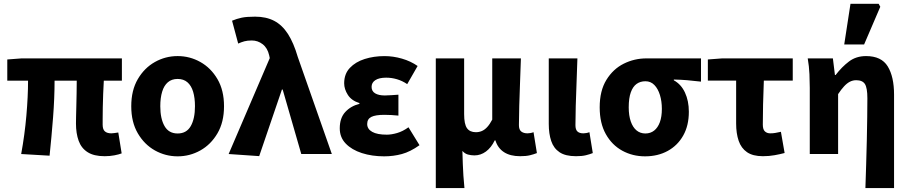

<svg xmlns="http://www.w3.org/2000/svg" viewBox="-20 -799 4718 996"><path d="M522.6 11.3Q467.1 11.3 434.5 -9.6Q401.8 -30.4 388 -68.7Q374.1 -107 374.1 -158.4Q374.1 -169.4 374.6 -193.4Q375.1 -217.5 376 -249.5Q376.9 -281.5 377.4 -315.4Q377.9 -349.3 378.1 -380.4H263.1Q263.1 -291.5 255.3 -190.2Q247.4 -89 237.2 8.6L89.9 0Q108.2 -100.1 116.8 -199.2Q125.5 -298.3 125.5 -380.4H17.8V-490.5L92 -496.1H612.3V-380.4H518.5Q516.7 -348.1 515.2 -312Q513.7 -275.8 513.2 -242.5Q512.7 -209.2 512.6 -185.1Q512.5 -160.9 512.5 -152.4Q512.5 -127.4 524.2 -117.4Q535.9 -107.3 557.6 -107.3Q565.1 -107.3 574.1 -108.8Q583.2 -110.3 593.6 -111.7L611.1 -3.3Q597 2.2 573.8 6.7Q550.6 11.3 522.6 11.3Z M901.5 12Q838.4 12 783.6 -18.6Q728.9 -49.3 694.9 -107.4Q660.9 -165.4 660.9 -247.9Q660.9 -330.5 694.9 -388.6Q728.9 -446.7 783.6 -477.4Q838.4 -508.1 901.5 -508.1Q964.6 -508.1 1019.3 -477.4Q1074.1 -446.7 1108.1 -388.6Q1142.1 -330.5 1142.1 -247.9Q1142.1 -165.4 1108.1 -107.4Q1074.1 -49.3 1019.3 -18.6Q964.6 12 901.5 12ZM901.5 -106.6Q947.7 -106.6 969.6 -145Q991.4 -183.3 991.4 -247.9Q991.4 -291 981.9 -323Q972.3 -354.9 952.3 -372.2Q932.2 -389.5 901.5 -389.5Q870.7 -389.5 850.7 -372.2Q830.6 -354.9 821.1 -323Q811.5 -291 811.5 -247.9Q811.5 -183.3 833.5 -145Q855.4 -106.6 901.5 -106.6Z M1324.6 10.9 1166.1 0 1379.4 -497.6 1376.3 -512.1Q1367.7 -550.2 1342.6 -569.6Q1317.5 -589 1286.4 -589Q1263.5 -589 1247.9 -584.8Q1232.4 -580.6 1215.6 -573L1183.8 -691.6Q1208.2 -701.8 1233.6 -707.2Q1259 -712.6 1303.3 -712.6Q1360.7 -712.6 1402.3 -690.9Q1443.9 -669.2 1473.7 -622.9Q1503.4 -576.6 1524.6 -503.9L1701.4 0H1542.9L1446.4 -334.4H1442.4Z M1972.8 12Q1909.7 12 1857.1 -4.9Q1804.6 -21.9 1773.5 -54.2Q1742.5 -86.4 1742.5 -133.1Q1742.5 -187.1 1771.2 -218.1Q1799.8 -249.1 1844.5 -260.2V-264.2Q1803.4 -277.1 1784.4 -306.9Q1765.4 -336.7 1765.4 -366.9Q1765.4 -415.7 1794.9 -446.8Q1824.3 -477.9 1871.9 -493Q1919.5 -508 1974.8 -508Q2019.8 -508 2065.3 -494.8Q2110.8 -481.6 2146.4 -456.7L2092.4 -362.6Q2067 -379.8 2039.4 -387.9Q2011.7 -396.1 1983.1 -396.1Q1947 -396.1 1927.3 -383.4Q1907.6 -370.7 1907.6 -348.4Q1907.6 -325.9 1925.9 -314.9Q1944.2 -303.8 1976.4 -303.8Q1992.5 -303.8 2010.9 -305.3Q2029.4 -306.8 2046.8 -307.8V-199.3Q2029 -201.3 2009.8 -202.3Q1990.7 -203.3 1973.7 -203.3Q1927.7 -203.3 1906.2 -192.5Q1884.8 -181.7 1884.8 -155.8Q1884.8 -129.6 1910.8 -115Q1936.8 -100.4 1986.6 -100.4Q2010.6 -100.4 2040.2 -109Q2069.8 -117.6 2099 -138.8L2156.2 -45.8Q2108.5 -11.8 2064.6 0.1Q2020.6 12 1972.8 12Z M2240.7 176.7V-496.1H2387.7V-207Q2387.7 -154.6 2402.6 -133.9Q2417.4 -113.2 2448.6 -113.2Q2465.5 -113.2 2480 -119.5Q2494.5 -125.8 2507.6 -140.1Q2520.8 -154.5 2533.5 -178.5V-496.1H2682.2Q2680.3 -438.1 2677.8 -373.5Q2675.2 -308.8 2673.6 -250.1Q2671.9 -191.3 2671.9 -149.9Q2671.9 -126.2 2684 -116.8Q2696.2 -107.3 2716.4 -107.3Q2722.7 -107.3 2731.5 -108.8Q2740.3 -110.3 2747.7 -113.3L2765.2 -4.9Q2749.2 1.4 2729.5 6.3Q2709.7 11.3 2678.1 11.3Q2627 11.3 2594.6 -9.6Q2562.2 -30.6 2550 -70.6H2546.3Q2528.2 -33.1 2500.9 -13Q2473.7 7.1 2441.1 7.1Q2423.5 7.1 2407.5 2.7Q2391.5 -1.6 2378.7 -16.1Q2379.6 20.3 2380.8 51.4Q2382 82.6 2383.9 112.4Q2385.7 142.3 2389.3 176.7Z M2968 11.3Q2913.1 11.3 2882.6 -9.3Q2852 -29.9 2839.4 -67.6Q2826.7 -105.4 2826.7 -155.9V-496.1H2975.3Q2973.5 -438.1 2971 -373.5Q2968.4 -308.8 2966.7 -250.1Q2965.1 -191.3 2965.1 -149.9Q2965.1 -126.2 2975.6 -116.8Q2986 -107.3 3006.3 -107.3Q3012.5 -107.3 3021.3 -108.8Q3030.2 -110.3 3037.6 -113.3L3055.1 -4.9Q3039.1 1.4 3019.3 6.3Q2999.6 11.3 2968 11.3Z M3326.2 12Q3261.5 12 3208 -17.3Q3154.5 -46.6 3122.7 -103.3Q3090.9 -159.9 3090.9 -242.2Q3090.9 -328.1 3125.6 -384.5Q3160.4 -441 3215.6 -468.6Q3270.9 -496.1 3333.1 -496.1H3616.4V-375.5Q3576.1 -380.1 3545.1 -382.9Q3514.2 -385.6 3475.5 -386.4V-382.4Q3513.3 -361.9 3533.3 -318.8Q3553.4 -275.7 3553.4 -219.2Q3553.4 -147.6 3524.2 -95.9Q3495.1 -44.2 3443.8 -16.1Q3392.5 12 3326.2 12ZM3327.8 -106.6Q3354.4 -106.6 3373.5 -121.7Q3392.5 -136.7 3403 -165.1Q3413.4 -193.5 3413.4 -234Q3413.4 -273.5 3403.4 -306.1Q3393.4 -338.7 3374.5 -358.1Q3355.6 -377.5 3328.2 -377.5Q3301.6 -377.5 3282.3 -363.7Q3263 -349.9 3252.3 -320Q3241.5 -290.2 3241.5 -242.2Q3241.5 -199.3 3252.2 -168.8Q3262.8 -138.4 3282 -122.5Q3301.3 -106.6 3327.8 -106.6Z M3937.6 11.3Q3885.4 11.3 3855.1 -9.6Q3824.9 -30.4 3811.8 -68.7Q3798.7 -107 3798.7 -158.4V-380.8H3652V-490.5L3726.2 -496.1H4092.4V-380.8H3942.4Q3939.7 -316.9 3938.4 -256.7Q3937.1 -196.5 3937.1 -152.4Q3937.1 -127.4 3947.9 -117.4Q3958.7 -107.3 3975.8 -107.3Q3989.3 -107.3 4001.9 -109.4Q4014.6 -111.5 4031 -115.3L4050.2 -5.3Q4026.7 1 3998.3 6.1Q3969.9 11.3 3937.6 11.3Z M4469.3 176.7Q4471.1 118.4 4473.2 54.6Q4475.4 -9.2 4476.6 -71.9Q4477.9 -134.5 4478.7 -190.5Q4479.5 -246.5 4479.5 -289.2Q4479.5 -342.8 4466.9 -362.9Q4454.3 -382.9 4421.4 -382.9Q4403.9 -382.9 4388.6 -375Q4373.3 -367.1 4358.6 -351.1Q4343.9 -335.2 4327.7 -310.8V0H4180.7V-343.5Q4180.7 -373.3 4179 -414.3Q4177.2 -455.2 4170.1 -496.1H4300.6L4311.2 -410.1H4314.9Q4347 -452 4384.1 -480Q4421.1 -508.1 4472.8 -508.1Q4552.3 -508.1 4585.1 -454.6Q4617.9 -401 4617.9 -308V176.7ZM4359.4 -568.2 4391.9 -779.4H4537.9L4546.5 -763.9L4462.5 -568.2Z"/></svg>

Font: Source Sans 3
Style: Regular
Weight: 200
Designer: Paul D. Hunt
Foundry: Adobe
Version: Version 3.046;hotconv 1.0.118;makeotfexe 2.5.65603